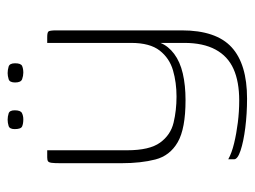

<svg xmlns="http://www.w3.org/2000/svg" viewBox="-100 -440 651 490"><g transform="rotate(-90 225.0 -194.5)"><path d="M219 111Q180 111 144.5 106.5Q109 102 86.5 94.5Q64 87 64 78V63Q80 72 105 78Q130 84 158 87.5Q186 91 214 91Q262 91 294.5 76.5Q327 62 344 30.5Q361 -1 361 -49V-110Q353 -90 333 -75Q313 -60 283 -53Q253 -46 215 -46Q142 -46 107.5 -66Q73 -86 63.5 -123Q54 -160 54 -209V-366Q54 -381 55 -388Q56 -395 59 -397Q62 -399 69 -399H87Q87 -373 87 -347.5Q87 -322 87 -297Q87 -272 87 -246.5Q87 -221 87 -195Q87 -138 106.5 -111Q126 -84 157.5 -76.5Q189 -69 224 -69Q260 -69 291 -78Q322 -87 341.5 -112Q361 -137 361 -185V-399H376Q387 -399 390 -396Q393 -393 393 -375V-56Q393 32 350 71.5Q307 111 219 111ZM285 -460Q277 -460 268.5 -463Q260 -466 260 -481Q260 -495 268.5 -497.5Q277 -500 284 -500Q292 -500 300.5 -497.5Q309 -495 309 -481Q309 -466 302 -463Q295 -460 285 -460ZM166 -460Q155 -460 148 -463Q141 -466 141 -482Q141 -495 149 -497.5Q157 -500 165 -500Q173 -500 181 -497.5Q189 -495 189 -482Q189 -467 182 -463.5Q175 -460 166 -460Z"/></g></svg>

Font: Genos ExtraLight
Style: Regular
Weight: 250
Designer: Robert E. Leuschke
Foundry: Robert E. Leuschke
Version: Version 1.010